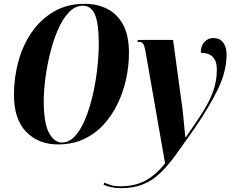

<svg xmlns="http://www.w3.org/2000/svg" viewBox="-20 -745 1215 1005"><path d="M284 11Q181 11 117 -55Q53 -121 53 -248Q53 -339 76.5 -424.5Q100 -510 147 -577.5Q194 -645 263 -685Q332 -725 423 -725Q488 -725 540.5 -699Q593 -673 624 -616.5Q655 -560 655 -468Q655 -401 640.5 -333Q626 -265 596.5 -203.5Q567 -142 523 -93.5Q479 -45 419 -17Q359 11 284 11ZM304 1Q343 1 374 -34Q405 -69 428 -126Q451 -183 466.5 -252Q482 -321 489.5 -390Q497 -459 497 -516Q497 -622 477 -668.5Q457 -715 414 -715Q373 -715 340.5 -680.5Q308 -646 283.5 -590Q259 -534 242.5 -467Q226 -400 217.5 -334.5Q209 -269 209 -217Q209 -100 236.5 -49.5Q264 1 304 1ZM612 240Q586 240 563 235Q540 230 522 222L526 211Q541 218 561 224Q581 230 611 230Q686 230 741 200.5Q796 171 844 110L742 -474Q737 -504 730 -515Q723 -526 706 -526H699L702 -536H886L931 -205Q935 -180 938.5 -144.5Q942 -109 945 -76.5Q948 -44 950 -27H953Q1005 -101 1041.5 -159Q1078 -217 1096.5 -269.5Q1115 -322 1115 -380Q1115 -418 1101.5 -437.5Q1088 -457 1068 -463Q1048 -469 1031 -469Q1031 -506 1050.5 -526Q1070 -546 1096 -546Q1131 -546 1148.5 -522Q1166 -498 1166 -460Q1166 -373 1121.5 -280Q1077 -187 997 -71Q944 5 902 63Q860 121 819 160.5Q778 200 728.5 220Q679 240 612 240Z"/></svg>

Font: Noto Serif Display ExtraCondensed ExtraBold
Style: Italic
Weight: 800
Width: 2
Italic angle: -12°
Designer: Monotype Design Team
Foundry: Monotype Imaging Inc.
Version: Version 2.009